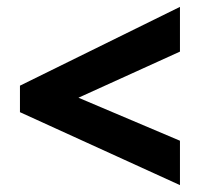

<svg xmlns="http://www.w3.org/2000/svg" viewBox="-20 -640 584 558"><path d="M503 -102V-231L208 -356L503 -490V-620L38 -391V-314Z"/></svg>

Font: Noto Sans Arabic UI SmCn XBd
Style: Regular
Weight: 800
Width: 4
Designer: Monotype Design Team, Nadine Chahine and Nizar Qandah
Foundry: Monotype Imaging Inc.
Version: Version 2.010